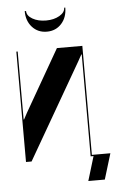

<svg xmlns="http://www.w3.org/2000/svg" viewBox="-55 -710 525 858"><g transform="rotate(-5 207.5 -281.5)"><path d="M218 -495 59 -218 44 -190H42V-220V-495H36V0H61L308 -428L324 -457H326V-427V0H332V-495ZM380 109 415 -6H327V0H339L306 109ZM266 -672H271Q271 -628 245.5 -600Q220 -572 180 -572Q140 -572 114.5 -600Q89 -628 89 -672H95Q95 -651 120 -636.5Q145 -622 181 -622Q216 -622 241 -636.5Q266 -651 266 -672Z"/></g></svg>

Font: Moniqa Black
Style: Regular
Weight: 900
Designer: Rajesh Rajput
Foundry: Rajesh Rajput
Version: Version 1.000